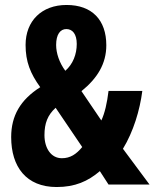

<svg xmlns="http://www.w3.org/2000/svg" viewBox="-20 -743 622 773"><path d="M248 -723C148 -723 83 -659 83 -562C83 -495 102 -447 142 -392C62 -341 25 -277 25 -191C25 -71 86 10 208 10C282 10 334 -13 382 -54L417 0H582L475 -144C517 -213 543 -299 553 -377H417C411 -328 402 -288 388 -258L308 -376C372 -428 408 -486 408 -561C408 -662 351 -723 248 -723ZM247 -626C272 -626 289 -606 289 -566C289 -525 274 -485 243 -458C219 -490 206 -529 206 -562C206 -605 223 -626 247 -626ZM204 -309 311 -151C287 -122 263 -106 229 -106C185 -106 159 -147 159 -199C159 -247 172 -280 204 -309Z"/></svg>

Font: Noto Sans Lao Looped ExtraCondensed
Style: Bold
Weight: 700
Width: 2
Designer: Mark Frömberg, Ben Mitchell
Foundry: The Fontpad Ltd
Version: Version 1.002